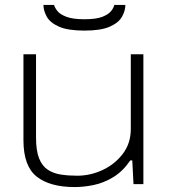

<svg xmlns="http://www.w3.org/2000/svg" viewBox="-20 -746 684 778"><path d="M283 12Q182 12 128.5 -30.5Q75 -73 75 -178V-526H126V-189Q126 -135 138.5 -104Q151 -73 174 -58Q197 -43 227.5 -38.5Q258 -34 293 -34Q346 -34 395.5 -57Q445 -80 477.5 -122.5Q510 -165 510 -223V-526H561V0H521L516 -96H508Q478 -52 439.5 -28.5Q401 -5 360.5 3.5Q320 12 283 12ZM322 -622Q255 -622 219 -638Q183 -654 169.5 -678.5Q156 -703 156 -726H199Q202 -715 212.5 -701.5Q223 -688 249 -678Q275 -668 322 -668Q370 -668 395 -678Q420 -688 430.5 -701.5Q441 -715 443 -726H488Q488 -703 474.5 -678.5Q461 -654 425 -638Q389 -622 322 -622Z"/></svg>

Font: Archivo Expanded Thin
Style: Regular
Weight: 250
Width: 7
Designer: Hector Gatti
Foundry: Omnibus-Type
Version: Version 2.001